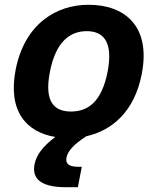

<svg xmlns="http://www.w3.org/2000/svg" viewBox="-20 -566 660 804"><path d="M573.5 -255.5C612.5 -455 504 -546 351 -546C214.5 -546 83 -465 45.5 -274C12 -100.5 90 -12.5 211.5 7.5C160 46.5 132.5 82 124.5 122.5C115.5 170.5 135 218 256 218H306L322.5 132.5H308C264 132.5 254 116.5 258.5 93.5C263.5 68.5 285 41 341.5 4.5C449.5 -19.5 543 -99 573.5 -255.5ZM430.5 -265C405.5 -138 347 -99 277.5 -99C208 -99 164 -138 189 -265C213.5 -392 273.5 -435.5 343 -435.5C412.5 -435.5 455 -392 430.5 -265Z"/></svg>

Font: Monaspace Neon
Style: Bold Italic
Weight: 700
Italic angle: -11°
Designer: Riley Cran & the Lettermatic Team
Foundry: Lettermatic
Version: Version 1.200 (Monaspace Neon)